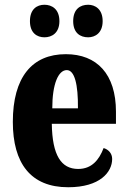

<svg xmlns="http://www.w3.org/2000/svg" viewBox="-20 -778 539 808"><path d="M351 -621C380 -621 412 -639 412 -689C412 -740 380 -758 351 -758C318 -758 288 -740 288 -689C288 -639 318 -621 351 -621ZM167 -621C198 -621 230 -639 230 -689C230 -740 198 -758 167 -758C136 -758 106 -740 106 -689C106 -639 136 -621 167 -621ZM267 10C401 10 452 -54 452 -109C452 -133 436 -149 416 -155C397 -105 366 -67 309 -67C237 -67 200 -125 198 -257H468V-308C468 -466 388 -550 257 -550C115 -550 34 -453 34 -265C34 -91 109 10 267 10ZM308 -322H200C200 -426 226 -483 261 -483C294 -483 309 -423 308 -322Z"/></svg>

Font: Noto Serif Georgian ExtraCondensed Black
Style: Regular
Weight: 900
Width: 2
Designer: Monotype Design Team, Akaki Razmadze
Foundry: Google LLC
Version: Version 2.003